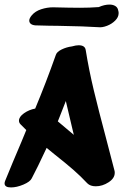

<svg xmlns="http://www.w3.org/2000/svg" viewBox="-34 -850 544 840"><path d="M227 -339 219 -319 289 -260 282 -289Q275 -317 254 -408ZM429 -249Q458 -139 467 -103Q468 -100 468 -94Q468 -70 441 -52.5Q414 -35 385 -35Q361 -35 348 -48Q319 -79 287 -107Q255 -135 203 -176L170 -203Q128 -113 105 -70Q98 -55 68.5 -42.5Q39 -30 14 -30Q-14 -30 -14 -48Q-14 -53 -11 -60Q19 -134 60 -230L81 -281Q56 -306 56 -306Q49 -313 49 -322Q49 -339 71 -354.5Q93 -370 120 -375Q168 -490 210 -609Q214 -623 235.5 -633.5Q257 -644 281 -647Q298 -652 310 -652Q338 -652 341 -631Q355 -544 376.5 -454.5Q398 -365 429 -249ZM94 -760Q94 -770 105 -783Q120 -801 146 -809.5Q172 -818 198 -818Q274 -816 316 -816Q358 -816 398 -819Q423 -830 445 -830Q459 -830 469 -824.5Q479 -819 482 -809L484 -801Q485 -798 485 -792Q485 -775 470 -760Q455 -745 434 -737Q413 -729 397 -731Q338 -735 221 -737Q187 -737 121 -739Q108 -740 101 -745.5Q94 -751 94 -760Z"/></svg>

Font: Sedgwick Ave Display
Style: Regular
Weight: 400
Designer: Kevin Burke, Pedro Vergani
Foundry: Google, Inc.
Version: Version 1.000